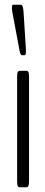

<svg xmlns="http://www.w3.org/2000/svg" viewBox="-20 -790 189 810"><path d="M72.3 -557.1Q65.9 -557.1 62.5 -576.2L32.2 -738.3Q30.3 -750 30.3 -756.3Q30.3 -770 35.2 -770H66.4Q72.3 -770 75 -764.4Q77.6 -758.8 79.1 -743.2L88.9 -589.8Q89.4 -583 89.4 -572.8Q89.4 -563.5 87.9 -560.3Q86.4 -557.1 82.5 -557.1ZM63.5 0Q57.6 0 54.9 -5.4Q52.2 -10.7 52.2 -25.9V-465.3Q52.2 -480.5 54.9 -485.8Q57.6 -491.2 63.5 -491.2H91.3Q97.2 -491.2 99.9 -485.8Q102.5 -480.5 102.5 -465.3V-25.9Q102.5 -10.7 99.9 -5.4Q97.2 0 91.3 0Z"/></svg>

Font: BenchNine Light
Style: Regular
Weight: 300
Version: Version 1 ; ttfautohint (v0.92.18-e454-dirty) -l 8 -r 50 -G 